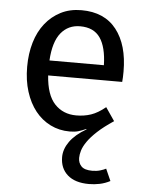

<svg xmlns="http://www.w3.org/2000/svg" viewBox="-55 -583 655 868"><g transform="rotate(5 273.0 -149.0)"><path d="M155 -232Q161 -144 199 -103.5Q237 -63 297 -63Q333 -63 364 -73.5Q395 -84 429 -112L470 -52Q425 -22 397 4Q369 30 353.5 52.5Q338 75 332.5 93.5Q327 112 327 127Q327 150 341.5 165Q356 180 391 180Q411 180 427.5 175Q444 170 453 165L477 219Q454 231 430 236Q406 241 381 241Q318 241 284 211Q250 181 250 130Q250 94 274.5 59.5Q299 25 349 -4L348 -6Q328 3 312 7.5Q296 12 274 12Q226 12 186 -8Q146 -28 117.5 -64Q89 -100 73 -150.5Q57 -201 57 -263Q57 -323 72 -373.5Q87 -424 116 -460.5Q145 -497 186 -518Q227 -539 280 -539Q384 -539 438.5 -469.5Q493 -400 493 -279Q493 -265 492.5 -253.5Q492 -242 491 -232ZM280 -466Q226 -466 193 -425.5Q160 -385 155 -300H402Q400 -382 371 -424Q342 -466 280 -466Z"/></g></svg>

Font: Feura Sans
Style: Regular
Weight: 400
Designer: Carrois Corporate & Edenspiekermann
Foundry: Carrois Corporate GbR & Edenspiekermann AG
Version: Version 1.001